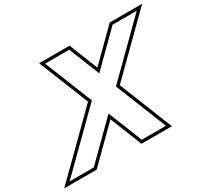

<svg xmlns="http://www.w3.org/2000/svg" viewBox="-358 -1075 1535 1429"><g transform="rotate(-30 410.0 -360.0)"><path d="M469.3 -520.9 700 -749 736 -785H944L808 -651L528 -374.2L650.1 -69L704.1 65H496.1L482.1 29L379.5 -227.4L120.1 29L84.1 65H-123.9L12.1 -69L320.8 -374.2L210 -651L156 -785H364L378 -749ZM478.5 -565.2 401.2 -758.2 381.1 -810H119L186.8 -641.7L291.4 -380.3L-5.5 -86.8L-184.9 90H94.5L137.8 46.7L370.3 -183.2L458.9 38.2L479 90H741.2L673.3 -78.3L557.4 -368.1L825.6 -633.2L1005 -810H725.6L682.4 -766.7Z"/></g></svg>

Font: Nordica Plus
Style: NordicaClassicBkOblOl
Weight: 900
Version: Version 1.01